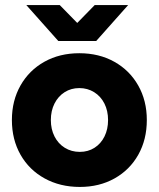

<svg xmlns="http://www.w3.org/2000/svg" viewBox="-20 -727 627 759"><path d="M27 -252.6Q27 -329.1 61.1 -389.2Q95.2 -449.2 155.5 -482.9Q215.8 -516.6 293.6 -516.6Q371.4 -516.6 431.8 -482.9Q492.2 -449.2 526.3 -389.2Q560.4 -329.1 560.4 -252.6Q560.4 -175.4 526.7 -115.4Q493 -55.4 432.9 -21.7Q372.7 12 295.7 12Q217.6 12 156.4 -21.7Q95.2 -55.4 61.1 -115.4Q27 -175.4 27 -252.6ZM407.2 -252.4Q407.2 -289.2 392.7 -317.8Q378.2 -346.4 352.2 -362.6Q326.1 -378.8 293.6 -378.8Q261 -378.8 235.5 -362.6Q210 -346.4 195.5 -317.8Q181 -289.2 181 -252.4Q181 -216.2 195.5 -187.6Q210 -159 236.1 -142.8Q262.3 -126.6 295.5 -126.6Q328.2 -126.6 353.6 -142.8Q379 -159 393.1 -187.6Q407.2 -216.2 407.2 -252.4ZM219.6 -569 354.4 -707H486.6L360.2 -564.8H219.6ZM84 -707H216.2L351.2 -569V-564.8H210.6Z"/></svg>

Font: 寒蝉端黑体 Light
Style: Regular
Weight: 300
Designer: ChillDuanSans {Warren2060}; 
Source Han Sans {Ryoko NISHIZUKA 西塚涼子 (kana, bopomofo & ideographs); Paul D. Hunt (Latin, G
Foundry: ChillType&Adobe
Version: Version 1.300;Glyphs 3.3 (3306)